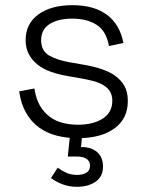

<svg xmlns="http://www.w3.org/2000/svg" viewBox="-20 -520 568 742"><path d="M281 14Q237 14 198.5 4Q160 -6 130 -28Q100 -50 80.5 -84.5Q61 -119 54 -167L113 -178Q119 -138 134.5 -111.5Q150 -85 172.5 -68.5Q195 -52 223 -45Q251 -38 281 -38Q341 -38 377.5 -62Q414 -86 414 -130Q414 -152 405 -166.5Q396 -181 379.5 -191Q363 -201 340 -207Q317 -213 288 -218L242 -226Q207 -232 177 -242.5Q147 -253 125.5 -270Q104 -287 91.5 -310.5Q79 -334 79 -365Q79 -428 128 -464Q177 -500 260 -500Q343 -500 393 -463Q443 -426 457 -354L401 -342Q391 -400 353.5 -424Q316 -448 260 -448Q204 -448 171.5 -427Q139 -406 139 -365Q139 -324 169 -306Q199 -288 251 -279L297 -271Q334 -265 366.5 -255Q399 -245 423 -228.5Q447 -212 460.5 -188.5Q474 -165 474 -130Q474 -61 422 -23.5Q370 14 281 14ZM278 202Q248 202 222.5 192.5Q197 183 177 168L203 128Q219 140 237 148Q255 156 278 156Q299 156 313.5 147.5Q328 139 328 120Q328 103 314.5 94Q301 85 278 85H242L253 -22H300L293 48Q332 48 355 67.5Q378 87 378 124Q378 163 349 182.5Q320 202 278 202Z"/></svg>

Font: Space Grotesk Light
Style: Regular
Weight: 300
Designer: Florian Karsten
Foundry: Florian Karsten
Version: Version 2.000